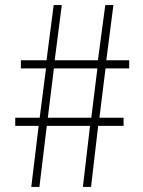

<svg xmlns="http://www.w3.org/2000/svg" viewBox="-20 -735 561 755"><path d="M103 0 132 -240H40V-272H136L161 -466H62V-498H163L191 -715H223L195 -498H365L394 -715H426L398 -498H488V-466H395L371 -272H466V-240H366L338 0H306L334 -240H164L135 0ZM168 -272H339L363 -466H192Z"/></svg>

Font: Noto Sans JP Thin Thin
Style: Regular
Weight: 250
Version: Version 2.004-H2;hotconv 1.0.118;makeotfexe 2.5.65603